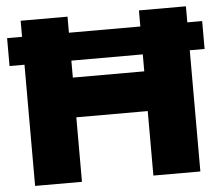

<svg xmlns="http://www.w3.org/2000/svg" viewBox="-52 -799 986 857"><g transform="rotate(-5 441.0 -370.0)"><path d="M71 0V-543H4V-668H71V-740H281V-668H601V-740H811.5V-668H878V-543H811.5V0H601V-289H281V0ZM281 -467H601V-543H281Z"/></g></svg>

Font: Encode Sans Expanded Expanded ExtraBold
Style: Regular
Weight: 800
Width: 7
Designer: Multiple Designers
Foundry: Impallari Type
Version: Version 3.000; ttfautohint (v1.8.3) -l 8 -r 50 -G 200 -x 14 